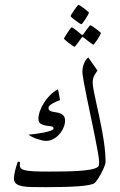

<svg xmlns="http://www.w3.org/2000/svg" viewBox="-20 -774 499 800"><path d="M419.9 -100.1Q419.9 -92.8 414.6 -79.6Q409.2 -66.4 401.9 -52.5Q394.5 -38.6 386.7 -26.9Q378.9 -15.1 374 -11.2Q368.7 -6.8 351.6 -3.4Q334.5 0 308.1 2Q281.7 3.9 247.1 4.9Q212.4 5.9 171.9 5.9Q138.2 5.9 113 5.4Q87.9 4.9 71.3 1.5Q54.7 -2 46.4 -9.3Q38.1 -16.6 38.1 -29.8Q38.1 -37.6 39.8 -47.1Q41.5 -56.6 43.7 -65.9Q45.9 -75.2 48.6 -83.5Q51.3 -91.8 53.2 -97.2Q54.7 -101.6 59.6 -100.1Q64.5 -98.6 63 -94.2Q61 -82.5 64.9 -75.7Q68.8 -68.8 82.3 -65.2Q95.7 -61.5 120.1 -60.3Q144.5 -59.1 183.1 -59.1Q213.9 -59.1 246.1 -59.6Q278.3 -60.1 306.6 -61.8Q335 -63.5 356.4 -67.4Q377.9 -71.3 387.2 -78.1Q391.6 -81.1 392.3 -87.2Q393.1 -93.3 393.1 -98.1Q393.1 -109.9 387.9 -139.4Q382.8 -168.9 375 -207.3Q367.2 -245.6 358.2 -288.6Q349.1 -331.5 341.3 -369.6Q333.5 -407.7 328.4 -436.5Q323.2 -465.3 323.2 -476.1Q323.2 -481.9 324.7 -490.5Q326.2 -499 329.3 -507.6Q332.5 -516.1 337.2 -523.4Q341.8 -530.8 348.1 -534.2L386.2 -480Q378.4 -469.2 372.3 -458.3Q366.2 -447.3 366.2 -429.2Q366.2 -418.9 370.1 -398.2Q374 -377.4 380.1 -350.1Q386.2 -322.8 393.1 -290.8Q399.9 -258.8 406 -225.8Q412.1 -192.9 416 -160.4Q419.9 -127.9 419.9 -100.1ZM251 -271Q251 -257.3 244.6 -242.4Q238.3 -227.5 227.5 -215.1Q216.8 -202.6 202.4 -194.8Q188 -187 171.9 -187Q165 -187 155 -189.2Q145 -191.4 134.8 -194.8Q124.5 -198.2 114.7 -203.1Q105 -208 99.1 -212.9Q111.3 -213.9 129.2 -216.3Q147 -218.8 163.3 -221.9Q179.7 -225.1 191.4 -229.5Q203.1 -233.9 203.1 -238.8Q203.1 -246.1 193.4 -247.6Q183.6 -249 171.6 -250.7Q159.7 -252.4 149.9 -258.1Q140.1 -263.7 140.1 -279.8Q140.1 -293.5 146 -310.5Q151.9 -327.6 162.6 -344.7Q173.3 -361.8 188.2 -377Q203.1 -392.1 221.2 -401.9Q222.2 -399.9 223.6 -393.3Q225.1 -386.7 226.3 -379.4Q227.5 -372.1 228.5 -365.7Q229.5 -359.4 230 -356.9Q224.6 -355 216.6 -351.6Q208.5 -348.1 200.7 -343.8Q192.9 -339.4 187.5 -334.5Q182.1 -329.6 182.1 -324.2Q182.1 -316.4 187.3 -313.2Q192.4 -310.1 200 -308.3Q207.5 -306.6 216.6 -305.4Q225.6 -304.2 233.2 -300.8Q240.7 -297.4 245.8 -290.5Q251 -283.7 251 -271ZM350.6 -721.2Q350.6 -719.2 346.2 -711.4Q341.8 -703.6 336.4 -695.1Q331.1 -686.5 325.7 -679.7Q320.3 -672.9 318.4 -672.9Q317.4 -672.9 310.3 -677.5Q303.2 -682.1 295.2 -688Q287.1 -693.8 280.8 -699.5Q274.4 -705.1 274.4 -707Q274.4 -709 279.1 -716.6Q283.7 -724.1 289.6 -732.4Q295.4 -740.7 300.5 -747.3Q305.7 -753.9 306.6 -753.9Q308.6 -753.9 315.9 -749.3Q323.2 -744.6 330.8 -738.8Q338.4 -732.9 344.5 -727.5Q350.6 -722.2 350.6 -721.2ZM400.4 -636.2Q400.4 -634.3 396.2 -626.5Q392.1 -618.7 386.5 -610.1Q380.9 -601.6 375.7 -594.7Q370.6 -587.9 368.7 -587.9Q367.7 -587.9 361.1 -592.5Q354.5 -597.2 347.2 -603Q338.4 -609.9 327.6 -618.2Q324.7 -620.6 323.5 -620.1Q322.3 -619.6 320.3 -617.2Q312.5 -606.9 306.6 -598.1Q301.3 -590.8 296.6 -585Q292 -579.1 290.5 -579.1Q289.1 -579.1 282 -583.7Q274.9 -588.4 267.1 -594.5Q259.3 -600.6 252.9 -606.2Q246.6 -611.8 246.6 -613.3Q246.6 -614.7 251.2 -622.3Q255.9 -629.9 261.5 -638.2Q267.1 -646.5 272.2 -653.3Q277.3 -660.2 278.3 -660.2Q280.8 -660.2 287.4 -655.5Q293.9 -650.9 300.8 -645.5Q309.1 -639.2 318.4 -630.9Q321.8 -628.4 323.2 -628.2Q324.7 -627.9 327.6 -631.8Q335 -642.1 340.8 -650.4Q346.2 -657.2 350.6 -663.1Q355 -668.9 356.4 -668.9Q357.9 -668.9 365 -664.3Q372.1 -659.7 379.9 -653.8Q387.7 -647.9 394 -642.6Q400.4 -637.2 400.4 -636.2Z"/></svg>

Font: Scheherazade Urdu
Style: Regular
Weight: 400
Designer: SIL International
Foundry: SIL International
Version: Version 1.005 (build 117/117)